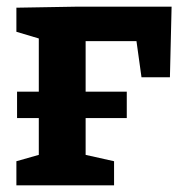

<svg xmlns="http://www.w3.org/2000/svg" viewBox="-20 -554 548 574"><path d="M29 -531 205 -534H493L488 -323H403L388 -431H236V-280H359V-201H236V-91L321 -72V0H29V-72L96 -91V-201H31V-280H96V-439L29 -459Z"/></svg>

Font: Bitter Pro
Style: Bold
Weight: 700
Designer: Sol Matas, and Bitter project Authors
Foundry: Sol Matas
Version: Version 1.010